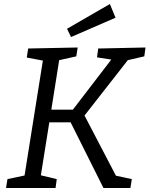

<svg xmlns="http://www.w3.org/2000/svg" viewBox="-20 -934 743 954"><path d="M697 -654 615 -635 400 -360 556 -61 635 -44 628 0H494L331 -326H225L183 -63L262 -44L256 0H10L17 -44L102 -62L193 -633L113 -648L120 -693L366 -698L359 -654L274 -635L235 -389H342L533 -638L462 -649L468 -693L703 -698ZM554 -846 333 -750 313 -791 526 -914Z"/></svg>

Font: Bitter Pro
Style: Italic
Weight: 400
Italic angle: -9°
Designer: Sol Matas, and Bitter project Authors
Foundry: Sol Matas
Version: Version 1.010